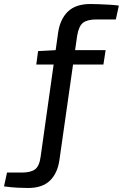

<svg xmlns="http://www.w3.org/2000/svg" viewBox="-138 -738 613 958"><path d="M313 -718Q330 -718 356 -717Q382 -716 409 -714.5Q436 -713 455 -710L440 -641H344Q298 -641 276.5 -624.5Q255 -608 247 -560L159 57Q150 125 112 162.5Q74 200 2 200Q-21 200 -51 198.5Q-81 197 -118 192L-103 123H-29Q16 123 37.5 106.5Q59 90 65 42L152 -575Q162 -643 201 -680.5Q240 -718 313 -718ZM389 -488 378 -416H43L52 -483L144 -488Z"/></svg>

Font: Exo 2 Medium
Style: Italic
Weight: 500
Italic angle: -8°
Designer: Natanael Gama
Foundry: Natanael Gama
Version: Version 2.010